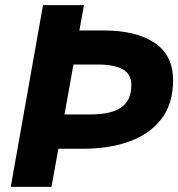

<svg xmlns="http://www.w3.org/2000/svg" viewBox="-20 -730 696 750"><path d="M22 0 148 -710H308L290 -611H385Q511 -611 583.5 -563Q656 -515 656 -417Q656 -325 611 -266Q566 -207 487 -178Q408 -149 305 -149H208L181 0ZM362 -478H267L232 -283H333Q416 -283 454.5 -311Q493 -339 493 -398Q493 -441 459 -459.5Q425 -478 362 -478Z"/></svg>

Font: Livvic
Style: Bold Italic
Weight: 700
Italic angle: -10°
Designer: Jacques Le Bailly, Baron von Fonthausen
Version: Version 1.001; ttfautohint (v1.8.2)